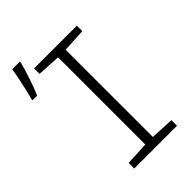

<svg xmlns="http://www.w3.org/2000/svg" viewBox="-234 -879 968 968"><g transform="rotate(-45 250.0 -394.5)"><path d="M128 0V-40L253 -46V-668L128 -675V-714H433V-675L307 -668V-46L433 -40V0ZM9 -614Q15 -633 22.5 -666.5Q30 -700 37 -734Q44 -768 47 -789H101V-781Q91 -741 74.5 -692Q58 -643 42 -606H9Z"/></g></svg>

Font: Noto Sans Mono ExtraCondensed Light
Style: Regular
Weight: 300
Width: 2
Designer: Monotype Design Team
Foundry: Monotype Imaging Inc.
Version: Version 2.014; ttfautohint (v1.8.4.7-5d5b)